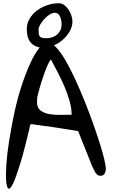

<svg xmlns="http://www.w3.org/2000/svg" viewBox="-20 -1140 710 1179"><path d="M144.5 -961.9Q144.5 -996.1 161.6 -1024.9Q178.7 -1053.7 206.1 -1074.7Q233.4 -1095.7 269 -1107.9Q304.7 -1120.1 340.8 -1120.1Q360.4 -1120.1 376 -1107.9Q391.6 -1095.7 402.3 -1078.6Q413.1 -1061.5 418.9 -1042.5Q424.8 -1023.4 424.8 -1007.8Q424.8 -977.5 408.7 -948.7Q392.6 -919.9 367.2 -897.5Q342.8 -875 311.5 -862.3Q317.4 -856.4 323.2 -850.6Q351.6 -821.3 380.9 -771.5Q410.2 -721.7 439.9 -657.2Q469.7 -592.8 497.6 -523.9Q525.4 -455.1 549.8 -386.7Q574.2 -318.4 592.3 -261.2Q610.4 -204.1 620.1 -162.1Q629.9 -120.1 629.9 -104.5Q629.9 -88.9 622.6 -74.7Q615.2 -60.5 596.7 -60.5Q585 -60.5 576.7 -67.9Q568.4 -75.2 562.5 -85.9Q556.6 -96.7 551.8 -107.4Q546.9 -118.2 543 -126Q539.1 -136.7 526.9 -167Q514.6 -197.3 501.5 -230.5Q488.3 -263.7 476.6 -293Q464.8 -322.3 460 -335Q391.6 -346.7 322.8 -356.9Q253.9 -367.2 177.7 -377H167Q131.8 -225.6 105 -137.7Q78.1 -49.8 60.1 -12.7Q42 24.4 31.7 18.1Q21.5 11.7 18.1 -26.9Q14.6 -65.4 19 -129.9Q23.4 -194.3 35.6 -272Q47.9 -349.6 65.4 -434.6Q83 -519.5 107.9 -598.6Q132.8 -677.7 163.1 -745.1Q190.4 -807.6 223.6 -848.6Q209 -851.6 198.2 -856.4Q179.7 -865.2 167 -880.9Q154.3 -896.5 149.4 -917Q144.5 -937.5 144.5 -961.9ZM207 -513.7Q207 -477.5 230.5 -460.4Q253.9 -443.4 287.1 -438.5Q320.3 -433.6 356.9 -434.6Q393.6 -435.5 419.9 -435.5Q419.9 -474.6 407.2 -520Q394.5 -565.4 375 -610.4Q355.5 -655.3 333.5 -697.8Q311.5 -740.2 293 -774.4Q282.2 -763.7 270 -734.9Q257.8 -706.1 245.6 -670.4Q233.4 -634.8 223.6 -600.6Q213.9 -566.4 209 -544.9Q209 -542 208 -529.8Q207 -517.6 207 -513.7ZM216.8 -960Q216.8 -945.3 217.8 -935.5Q218.8 -925.8 222.7 -918.9Q226.6 -912.1 235.8 -908.7Q245.1 -905.3 262.7 -905.3Q305.7 -905.3 332 -929.2Q358.4 -953.1 358.4 -992.2Q358.4 -1001 356.4 -1012.7Q354.5 -1024.4 350.1 -1035.6Q345.7 -1046.9 337.4 -1054.2Q329.1 -1061.5 317.4 -1061.5Q301.8 -1061.5 284.2 -1050.3Q266.6 -1039.1 251.5 -1022.5Q236.3 -1005.9 226.6 -988.3Q216.8 -970.7 216.8 -960Z"/></svg>

Font: Gloria Hallelujah
Style: Regular
Weight: 400
Designer: Kimberly Geswein
Foundry: Kimberly Geswein
Version: Version 1.004 2010